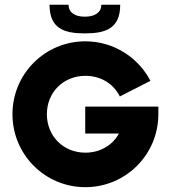

<svg xmlns="http://www.w3.org/2000/svg" viewBox="-20 -776 710 804"><path d="M335 -636.2C423.8 -636.2 483.4 -657.2 483.4 -756.3H404.3C404.3 -724.6 378.9 -706.1 335 -706.1C292.5 -706.1 267.1 -724.6 267.1 -756.3H187.5C187.5 -657.2 247.1 -636.2 335 -636.2ZM336.9 -329.6V-216.8H478C451.2 -168 399.9 -136.7 337.4 -136.7C245.6 -136.7 176.3 -205.6 176.3 -297.9C176.3 -389.6 245.6 -458.5 337.4 -458.5C402.8 -458.5 455.6 -424.8 481.9 -372.1L609.9 -437.5C559.1 -535.6 455.6 -603 337.4 -603C168.5 -603 32.2 -466.8 32.2 -297.9C32.2 -128.4 168.5 7.8 337.4 7.8C506.3 7.8 643.1 -128.4 643.1 -297.9V-329.6Z"/></svg>

Font: Now Black
Style: Regular
Weight: 400
Designer: Alfredo Marco Pradil
Foundry: Alfredo Marco Pradil
Version: Version 1.200;hotconv 1.0.109;makeotfexe 2.5.65596